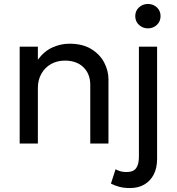

<svg xmlns="http://www.w3.org/2000/svg" viewBox="-20 -726 894 971"><path d="M79.5 0V-490H171.5V-424Q203 -467 245 -486Q287 -505 331 -505Q397.5 -505 441.2 -478.2Q485 -451.5 506.8 -410Q528.5 -368.5 528.5 -325V0H436.5V-296.5Q436.5 -352 402 -385.8Q367.5 -419.5 308 -419.5Q269 -419.5 238.2 -402.2Q207.5 -385 189.5 -353.5Q171.5 -322 171.5 -281V0ZM637.5 225Q607 225 583.5 218.8Q560 212.5 541 202.5L564.5 130Q576.5 136.5 589 140.2Q601.5 144 620 144Q654.5 144 668.5 124.5Q682.5 105 682.5 67V-490H774.5V77Q774.5 123 757.8 156Q741 189 710.2 207Q679.5 225 637.5 225ZM728 -582.5Q702 -582.5 683 -600Q664 -617.5 664 -644.5Q664 -671.5 683 -688.8Q702 -706 728 -706Q754.5 -706 773.2 -688.8Q792 -671.5 792 -644.5Q792 -617.5 773.2 -600Q754.5 -582.5 728 -582.5Z"/></svg>

Font: Geologica Thin Roman Light
Style: Regular
Weight: 300
Version: Version 1.010;gftools[0.9.28]